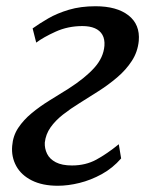

<svg xmlns="http://www.w3.org/2000/svg" viewBox="-20 -585 487 615"><path d="M165 10Q116 10 82 -7Q48 -24 32 -53.2Q16 -82.5 19 -117.5Q21.5 -150 38.5 -175.5Q55.5 -201 81.5 -222.5Q107.5 -244 138.2 -263Q169 -282 199.5 -301Q252.5 -335 282 -367.8Q311.5 -400.5 314.5 -438.5Q316 -459.5 308 -473.5Q300 -487.5 283.8 -494.5Q267.5 -501.5 244 -501.5Q197.5 -501.5 158 -483.5Q118.5 -465.5 96 -448.5L84.5 -494Q106 -509.5 134.5 -526Q163 -542.5 200.8 -553.8Q238.5 -565 286 -565Q354 -565 391.5 -535.8Q429 -506.5 424.5 -454Q421 -418.5 402.2 -389.8Q383.5 -361 355.2 -337Q327 -313 295.2 -292.8Q263.5 -272.5 234.5 -254.5Q206 -237 181.5 -217.8Q157 -198.5 141.8 -176.8Q126.5 -155 123.5 -128.5Q122.5 -109.5 130.8 -92.5Q139 -75.5 158.8 -65.2Q178.5 -55 210.5 -55Q254.5 -55 288.8 -73.8Q323 -92.5 360.5 -123L368 -77.5Q341 -46.5 306 -27.2Q271 -8 234.5 1Q198 10 165 10Z"/></svg>

Font: Merriweather 24pt
Style: Italic
Weight: 400
Italic angle: -7.8°
Designer: Eben Sorkin
Foundry: Eben Sorkin
Version: Version 2.101